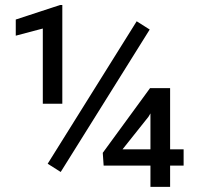

<svg xmlns="http://www.w3.org/2000/svg" viewBox="-20 -729 772 749"><path d="M223.1 -709.5V-324.2H147V-617.7L41.5 -589.8V-652.8L214.4 -709.5ZM564 -613.8 216.8 -58.1 166 -90.3 513.2 -646ZM696.3 -146.5V-83H643.6V0H566.9V-83H384.3L380.9 -132.8L565.4 -385.3H643.6V-146.5ZM458 -146.5H566.9V-286.6L559.1 -273.4Z"/></svg>

Font: Vazirmatn RD UI
Style: Regular
Weight: 400
Designer: Saber Rastikerdar
Foundry: Saber Rastikerdar
Version: Version 33.003